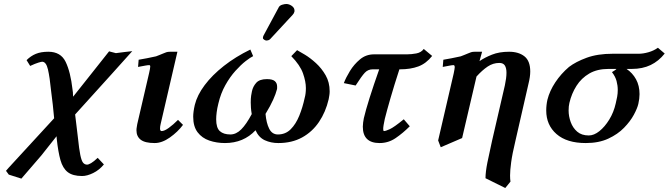

<svg xmlns="http://www.w3.org/2000/svg" viewBox="-20 -704 3347 961"><path d="M236 -247Q229 -318 220 -356.5Q211 -395 191 -395Q187 -395 172 -390.5Q157 -386 131 -374L113 -403Q134 -424 159.5 -434.5Q185 -445 222 -445Q284 -445 308.5 -394.5Q333 -344 343 -256Q345 -243 345 -240.5Q345 -238 345 -236Q345 -234 346 -220Q390 -276 436.5 -334Q483 -392 526 -447L560 -438Q577 -440 602.5 -443.5Q628 -447 642 -448L536 -330L356 -131Q360 -103 363 -73.5Q366 -44 370 -15Q376 43 382 72Q388 101 396 110.5Q404 120 416 120Q423 120 436 112.5Q449 105 469 86L500 119Q477 147 446.5 162Q416 177 391 177Q344 177 319 157.5Q294 138 282.5 97Q271 56 264 -9L263 -22Q244 2 225 26Q206 50 187 74L87 190L24 170L10 151L23 136L251 -112Q245 -180 236 -247Z M868 -445 784 -83Q781 -70 781 -61Q781 -48 789 -48Q803 -48 825 -64Q847 -80 871 -104L896 -79Q870 -44 830.5 -16Q791 12 754 12Q706 12 684.5 -4.5Q663 -21 663 -52Q663 -60 664.5 -67.5Q666 -75 667 -83L726 -337Q732 -363 732 -371Q732 -378 727 -378Q720 -378 709 -376Q698 -374 671 -369L674 -405Q688 -407 715.5 -412.5Q743 -418 761 -422Q769 -425 779 -429Q789 -433 796 -436Q805 -440 812.5 -442.5Q820 -445 831 -445Z M1413 -684Q1427 -684 1440.5 -674.5Q1454 -665 1454 -651V-647Q1452 -637 1445 -630L1332 -508Q1328 -504 1322.5 -502.5Q1317 -501 1314 -501Q1309 -501 1302.5 -505Q1296 -509 1296 -514Q1296 -520 1299 -526L1376 -669Q1381 -677 1393 -680.5Q1405 -684 1413 -684ZM1625 -207Q1610 -143 1576.5 -93.5Q1543 -44 1492 -16Q1441 12 1373 12Q1336 12 1305.5 -2Q1275 -16 1259 -52Q1199 12 1106 12Q1064 12 1027.5 -0.5Q991 -13 969 -42Q947 -71 947 -120Q947 -144 955 -179Q967 -228 1004.5 -278Q1042 -328 1100.5 -374Q1159 -420 1233 -456L1247 -423Q1234 -417 1210 -398.5Q1186 -380 1158.5 -349.5Q1131 -319 1108 -278Q1085 -237 1073 -186Q1067 -162 1064.5 -142Q1062 -122 1062 -107Q1062 -64 1080.5 -47.5Q1099 -31 1133 -31Q1162 -31 1187.5 -56.5Q1213 -82 1240 -133Q1237 -150 1236 -164.5Q1235 -179 1235 -191Q1235 -211 1237 -225Q1239 -239 1241 -247Q1246 -271 1262.5 -289.5Q1279 -308 1316 -308Q1344 -308 1355.5 -298Q1367 -288 1367 -271Q1367 -267 1367 -262.5Q1367 -258 1365 -253Q1361 -236 1347.5 -205.5Q1334 -175 1309 -134Q1313 -88 1327.5 -59.5Q1342 -31 1371 -31Q1409 -31 1435 -57Q1461 -83 1478 -125Q1495 -167 1505 -214Q1511 -235 1511 -263Q1511 -296 1496.5 -337Q1482 -378 1438 -423L1467 -453Q1480 -446 1506.5 -430Q1533 -414 1561.5 -388Q1590 -362 1610 -327Q1630 -292 1630 -247Q1630 -237 1628.5 -227.5Q1627 -218 1625 -207Z M1852 -432H2017Q2039 -432 2063.5 -436.5Q2088 -441 2101 -459L2143 -424Q2113 -386 2074 -371.5Q2035 -357 1982 -357H1979Q1953 -277 1934.5 -213Q1916 -149 1906 -109Q1902 -90 1900 -78Q1898 -66 1898 -58Q1898 -48 1902 -48Q1910 -48 1931 -57.5Q1952 -67 2001 -107L2031 -72Q1997 -38 1960.5 -13Q1924 12 1880 12Q1796 12 1796 -70Q1796 -80 1797.5 -90.5Q1799 -101 1801 -112Q1810 -151 1830 -214.5Q1850 -278 1878 -357H1845Q1822 -357 1806 -340Q1790 -323 1760 -276L1701 -288Q1711 -315 1731.5 -348.5Q1752 -382 1782 -407Q1812 -432 1852 -432Z M2393 -445 2380 -398Q2406 -416 2442.5 -430.5Q2479 -445 2528 -445Q2576 -445 2605 -422Q2634 -399 2634 -346Q2634 -320 2625 -284L2560 0Q2544 67 2538.5 108Q2533 149 2533 174Q2533 184 2533.5 191Q2534 198 2535 205L2509 237L2410 188Q2410 157 2419.5 109.5Q2429 62 2443 0L2507 -277Q2515 -314 2515 -340Q2515 -363 2507 -376Q2499 -389 2479 -389Q2448 -389 2421 -371Q2394 -353 2365 -321L2293 -13L2186 33L2173 -1L2251 -337Q2253 -348 2254.5 -355.5Q2256 -363 2256 -367Q2256 -378 2250 -378Q2243 -378 2233 -376Q2223 -374 2196 -369L2199 -405Q2213 -407 2240.5 -412.5Q2268 -418 2286 -422Q2294 -425 2304 -429Q2314 -433 2321 -436Q2330 -440 2337.5 -442.5Q2345 -445 2356 -445Z M2828 -369Q2862 -395 2916.5 -415Q2971 -435 3047 -435H3177Q3199 -435 3225.5 -442.5Q3252 -450 3273 -465L3307 -436Q3277 -398 3236.5 -378.5Q3196 -359 3142 -359H3116Q3146 -339 3163.5 -307Q3181 -275 3181 -233Q3181 -210 3175 -184Q3170 -162 3152.5 -129.5Q3135 -97 3103.5 -64.5Q3072 -32 3024.5 -10Q2977 12 2912 12Q2817 12 2765.5 -33Q2714 -78 2714 -151Q2714 -178 2720 -205Q2731 -249 2759.5 -292Q2788 -335 2828 -369ZM2927 -26Q2953 -26 2980 -47.5Q3007 -69 3029.5 -105.5Q3052 -142 3062 -187Q3066 -203 3069 -219.5Q3072 -236 3072 -254Q3072 -276 3066 -298.5Q3060 -321 3043 -343Q3050 -347 3058 -352.5Q3066 -358 3065 -359H3025Q2969 -359 2929.5 -336Q2890 -313 2865.5 -274.5Q2841 -236 2830 -189Q2828 -181 2827 -171.5Q2826 -162 2826 -151Q2826 -122 2836.5 -93Q2847 -64 2869 -45Q2891 -26 2927 -26Z"/></svg>

Font: Libertinus Serif Semibold Italic
Style: Regular
Weight: 600
Italic angle: -11.5°
Designer: Philipp H. Poll, Khaled Hosny
Foundry: Caleb Maclennan
Version: Version 7.051;RELEASE